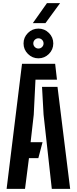

<svg xmlns="http://www.w3.org/2000/svg" viewBox="-20 -1208 491 1228"><path d="M22.3 0 120.8 -800H332.7L344.4 -698.3H206.9L195.8 -474L175.8 -298.4H252.1L225.3 -196.7H165.2L140 0ZM311.3 0 258.7 -474.6 248.8 -652.3H347.8L428.7 0ZM225.6 -835Q186.8 -835 158.7 -863Q130.6 -890.9 130.6 -930.2Q130.6 -969.3 158.7 -997.2Q186.8 -1025.1 225.6 -1025.1Q264.9 -1025.1 292.9 -997.2Q320.8 -969.3 320.8 -930.2Q320.8 -890.9 292.8 -863Q264.7 -835 225.6 -835ZM225.6 -897.6Q239.5 -897.6 249 -907.3Q258.6 -917 258.6 -930.2Q258.6 -944 248.9 -953.5Q239.3 -963 225.6 -963Q212.5 -963 202.7 -953.5Q193 -944 193 -930.2Q193 -917 202.6 -907.3Q212.2 -897.6 225.6 -897.6ZM189.9 -1060 280.3 -1188H364.3L270.7 -1060Z"/></svg>

Font: Big Shoulders Stencil Text Thin
Style: Regular
Weight: 100
Designer: Patric King
Foundry: XO Type Co
Version: Version 2.001